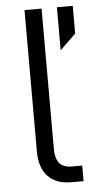

<svg xmlns="http://www.w3.org/2000/svg" viewBox="-51 -723 384 755"><g transform="rotate(-5 141.0 -345.0)"><path d="M107.4 -34.2Q75.2 -68.4 75.2 -132.8V-690.4H142.6V-136.7Q142.6 -98.6 158.2 -80.1Q173.8 -61.5 207 -61.5H248V0H200.2Q139.6 0 107.4 -34.2ZM203.1 -690.4H265.6V-581.1L203.1 -520.5Z"/></g></svg>

Font: Dinish
Style: Regular
Weight: 400
Designer: Bert Driehuis
Foundry: Playbeing
Version: Version 3.006; git-39231f3c-release